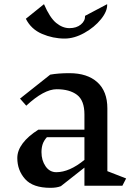

<svg xmlns="http://www.w3.org/2000/svg" viewBox="-20 -891 652 921"><path d="M567 0H385V-87L272 2Q252 10 222 10Q138 10 100.5 -32Q63 -74 63 -133Q63 -169 89 -203.5Q115 -238 164 -269H385V-342Q385 -409 349.5 -436Q314 -463 252 -463Q191 -463 106 -384L76 -418L221 -533Q260 -540 313 -540Q399 -540 447 -496.5Q495 -453 495 -371V-70L585 -35ZM385 -124V-233H205Q190 -216 184.5 -199Q179 -182 179 -161Q179 -122 198.5 -93.5Q218 -65 250 -65Q313 -65 385 -124ZM290 -706Q234 -706 181.5 -728.5Q129 -751 104 -801L191 -871Q219 -806 249.5 -781Q280 -756 313 -756Q347 -756 368 -773.5Q389 -791 388 -815L494 -871Q496 -838 464.5 -799Q433 -760 384.5 -733Q336 -706 290 -706Z"/></svg>

Font: Inknut Antiqua Light
Style: Regular
Weight: 300
Designer: Claus Eggers Sørensen
Foundry: Claus Eggers Sørensen
Version: Version 1.003; ttfautohint (v1.8.2) -l 8 -r 50 -G 200 -x 14 